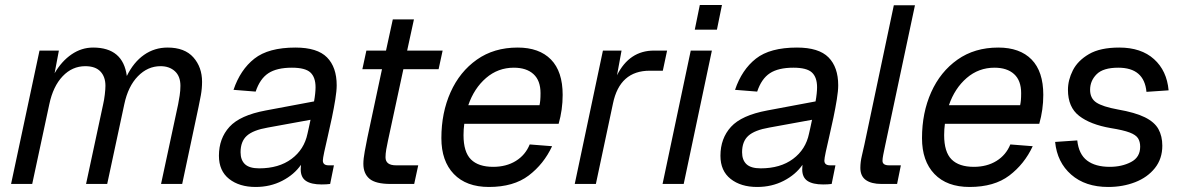

<svg xmlns="http://www.w3.org/2000/svg" viewBox="-20 -731 4711 763"><path d="M24 0 137 -530H214L197 -440Q225 -488 264.5 -515Q304 -542 350 -542Q469 -542 484 -429Q511 -484 552.5 -513Q594 -542 646 -542Q714 -542 748.5 -503Q783 -464 783 -406Q783 -379 778 -351.5Q773 -324 769 -306L704 0H620L688 -317Q691 -332 694 -351.5Q697 -371 697 -390Q697 -428 675 -448Q653 -468 618 -468Q567 -468 528 -428Q489 -388 474 -317L406 0H322L390 -317Q394 -334 396.5 -355.5Q399 -377 399 -390Q399 -426 379 -447Q359 -468 319 -468Q267 -468 229 -428Q191 -388 176 -317L108 0Z M1175 -58Q1175 -67 1176 -76Q1149 -37 1101.5 -12.5Q1054 12 996 12Q931 12 890.5 -20Q850 -52 850 -112Q850 -181 892 -227Q934 -273 1036 -292L1228 -328Q1231 -344 1232.5 -359Q1234 -374 1234 -384Q1234 -424 1213.5 -443Q1193 -462 1140 -462Q1080 -462 1046.5 -440Q1013 -418 996 -367L908 -374Q935 -454 991 -498Q1047 -542 1154 -542Q1241 -542 1279.5 -503Q1318 -464 1318 -392Q1318 -370 1312.5 -336Q1307 -302 1299 -263.5Q1291 -225 1282.5 -189Q1274 -153 1268.5 -127Q1263 -101 1263 -93Q1263 -74 1286 -74H1307L1292 0Q1278 2 1258 2Q1217 2 1196 -12Q1175 -26 1175 -58ZM936 -126Q936 -95 953.5 -78.5Q971 -62 1010 -62Q1088 -62 1138.5 -99.5Q1189 -137 1202 -200Q1204 -210 1207.5 -224.5Q1211 -239 1214 -255L1044 -224Q986 -214 961 -191.5Q936 -169 936 -126Z M1532 0Q1473 0 1448.5 -20.5Q1424 -41 1424 -80Q1424 -100 1429.5 -129.5Q1435 -159 1440 -184L1498 -456H1420L1436 -530H1514L1541 -654H1625L1598 -530H1739L1723 -456H1583L1522 -173Q1518 -155 1515 -137.5Q1512 -120 1512 -106Q1512 -74 1554 -74H1642L1626 0Z M1923 12Q1833 12 1783.5 -39.5Q1734 -91 1734 -182Q1734 -283 1770.5 -364.5Q1807 -446 1875 -494Q1943 -542 2037 -542Q2123 -542 2169.5 -494.5Q2216 -447 2216 -354Q2216 -295 2200 -239H1825Q1822 -217 1822 -194Q1822 -127 1851.5 -97.5Q1881 -68 1940 -68Q1992 -68 2030 -91.5Q2068 -115 2085 -157L2174 -150Q2141 -79 2081 -33.5Q2021 12 1923 12ZM2022 -462Q1959 -462 1911.5 -421Q1864 -380 1841 -313H2124Q2126 -322 2127 -333Q2128 -344 2128 -361Q2128 -411 2100 -436.5Q2072 -462 2022 -462Z M2264 0 2376 -530H2450L2432 -432Q2481 -530 2579 -530H2631L2614 -450H2562Q2443 -450 2416 -320L2348 0Z M2613 0 2725 -530H2809L2697 0ZM2741 -613 2761 -711H2849L2829 -613Z M3168 -58Q3168 -67 3169 -76Q3142 -37 3094.5 -12.5Q3047 12 2989 12Q2924 12 2883.5 -20Q2843 -52 2843 -112Q2843 -181 2885 -227Q2927 -273 3029 -292L3221 -328Q3224 -344 3225.5 -359Q3227 -374 3227 -384Q3227 -424 3206.5 -443Q3186 -462 3133 -462Q3073 -462 3039.5 -440Q3006 -418 2989 -367L2901 -374Q2928 -454 2984 -498Q3040 -542 3147 -542Q3234 -542 3272.5 -503Q3311 -464 3311 -392Q3311 -370 3305.5 -336Q3300 -302 3292 -263.5Q3284 -225 3275.5 -189Q3267 -153 3261.5 -127Q3256 -101 3256 -93Q3256 -74 3279 -74H3300L3285 0Q3271 2 3251 2Q3210 2 3189 -12Q3168 -26 3168 -58ZM2929 -126Q2929 -95 2946.5 -78.5Q2964 -62 3003 -62Q3081 -62 3131.5 -99.5Q3182 -137 3195 -200Q3197 -210 3200.5 -224.5Q3204 -239 3207 -255L3037 -224Q2979 -214 2954 -191.5Q2929 -169 2929 -126Z M3483 0Q3443 0 3421 -15.5Q3399 -31 3399 -64Q3399 -87 3405 -112Q3411 -137 3415 -156L3532 -710H3616L3497 -150Q3493 -131 3490 -116Q3487 -101 3487 -92Q3487 -74 3513 -74H3560L3545 0Z M3833 12Q3743 12 3693.5 -39.5Q3644 -91 3644 -182Q3644 -283 3680.5 -364.5Q3717 -446 3785 -494Q3853 -542 3947 -542Q4033 -542 4079.5 -494.5Q4126 -447 4126 -354Q4126 -295 4110 -239H3735Q3732 -217 3732 -194Q3732 -127 3761.5 -97.5Q3791 -68 3850 -68Q3902 -68 3940 -91.5Q3978 -115 3995 -157L4084 -150Q4051 -79 3991 -33.5Q3931 12 3833 12ZM3932 -462Q3869 -462 3821.5 -421Q3774 -380 3751 -313H4034Q4036 -322 4037 -333Q4038 -344 4038 -361Q4038 -411 4010 -436.5Q3982 -462 3932 -462Z M4384 12Q4293 12 4237 -37Q4181 -86 4173 -167L4261 -173Q4267 -118 4300 -93Q4333 -68 4390 -68Q4438 -68 4474.5 -87Q4511 -106 4511 -148Q4511 -168 4502.5 -181.5Q4494 -195 4469 -204.5Q4444 -214 4394 -222Q4313 -236 4268.5 -270.5Q4224 -305 4224 -374Q4224 -413 4243.5 -451.5Q4263 -490 4307.5 -516Q4352 -542 4428 -542Q4515 -542 4566 -496Q4617 -450 4624 -372L4536 -366Q4527 -462 4424 -462Q4364 -462 4338 -436Q4312 -410 4312 -374Q4312 -340 4337 -323.5Q4362 -307 4422 -296Q4491 -284 4529.5 -265Q4568 -246 4583.5 -218Q4599 -190 4599 -152Q4599 -100 4569.5 -63Q4540 -26 4491 -7Q4442 12 4384 12Z"/></svg>

Font: Geist Regular
Style: Italic
Weight: 400
Italic angle: -12°
Designer: Basement.studio, Andrés Briganti, Mateo Zaragoza
Foundry: Basement.studio, Vercel, Andrés Briganti, Guido Ferreyra, Mateo Zaragoza
Version: Version 1.500; ttfautohint (v1.8.4.7-5d5b)